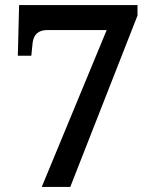

<svg xmlns="http://www.w3.org/2000/svg" viewBox="-20 -734 599 754"><path d="M144 0H256L520 -673V-714H55L50 -515H103L108 -565C112 -598 130 -616 166 -616H399Z"/></svg>

Font: Noto Serif SemiBold
Style: Regular
Weight: 600
Designer: Monotype Design Team
Foundry: Monotype Imaging Inc.
Version: Version 2.013